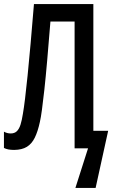

<svg xmlns="http://www.w3.org/2000/svg" viewBox="-21 -734 575 950"><path d="M440.9 -86.9H514.2L452.1 195.8H352.1L414.6 0H348.1V-627.4H228.5Q219.7 -517.6 212.4 -434.1Q205.1 -350.6 198.5 -290.3Q191.9 -230 186.5 -190.7Q181.2 -151.4 176.3 -130.4Q166 -83 151.1 -52.7Q136.2 -22.5 112.1 -7.6Q87.9 7.3 49.3 7.8Q32.7 7.8 20.3 5.4Q7.8 2.9 -1.5 -2V-82.5Q6.3 -78.1 14.6 -75.9Q22.9 -73.7 32.2 -73.7Q50.8 -73.7 62.3 -84.7Q73.7 -95.7 80.6 -117.4Q87.4 -139.2 92.3 -170.9Q97.2 -198.7 103 -246.3Q108.9 -293.9 115.7 -361.8Q122.6 -429.7 130.4 -517.8Q138.2 -606 147 -713.9H440.9Z"/></svg>

Font: Open Sans Condensed Medium
Style: Regular
Weight: 500
Width: 3
Designer: Monotype Design Team
Foundry: Monotype Imaging Inc.
Version: Version 3.000